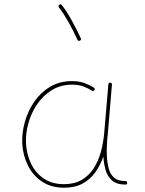

<svg xmlns="http://www.w3.org/2000/svg" viewBox="-20 -876 679 897"><path d="M278.8 -15.6Q328.1 -15.6 362.3 -35.9Q396.5 -56.2 418.2 -90.3Q439.9 -124.5 451.4 -167.2Q462.9 -210 466.8 -254.4L486.3 -482.4Q487.3 -490.7 495.1 -489.7Q503.9 -488.8 502.9 -480.5L483.9 -252.4Q482.9 -238.8 481 -225.6Q481 -225.6 481 -225.1Q477.5 -183.6 479.5 -143.1Q481.4 -112.3 488.5 -86.7Q495.6 -61 513.4 -45.7Q531.2 -30.3 564.9 -30.3Q573.2 -30.3 574.2 -22Q575.2 -13.7 565.9 -13.7Q524.9 -13.7 503.2 -33.2Q481.4 -52.7 473.1 -82.5Q464.8 -112.3 462.9 -143.1V-145Q449.2 -105 425.8 -71.8Q402.3 -38.6 366.5 -18.8Q330.6 1 279.8 1Q218.8 1 176 -27.8Q133.3 -56.6 110.1 -103.8Q86.9 -150.9 84 -204.6Q81.5 -252.9 95.5 -304.2Q109.4 -355.5 138.9 -399.2Q168.5 -442.9 213.1 -470Q257.8 -497.1 316.4 -497.1Q350.1 -497.1 376 -487.3Q401.9 -477.5 417.5 -467.3Q425.3 -462.4 420.9 -455.1Q416.5 -447.8 408.7 -452.6Q394.5 -462.4 371.3 -471.4Q348.1 -480.5 317.4 -480.5Q263.7 -480.5 222.4 -455.1Q181.2 -429.7 153.3 -388.7Q125.5 -347.7 112.3 -299.3Q99.1 -251 101.6 -204.6Q104.5 -153.8 125.5 -110.6Q146.5 -67.4 185.1 -41.5Q223.6 -15.6 278.8 -15.6ZM256.8 -853.5Q263.2 -858.9 269 -852.1Q291.5 -823.7 315.9 -779.3Q340.3 -734.9 357.4 -697.3Q360.8 -689.5 353 -686Q345.2 -682.6 341.8 -690.4Q325.2 -727.5 300.8 -771Q276.4 -814.5 255.4 -841.3Q250 -847.7 256.8 -853.5Z"/></svg>

Font: Mikhak-DS2-FD Thin
Style: Regular
Weight: 100
Designer: Amin Abedi
Version: Version 3.2